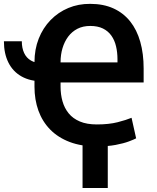

<svg xmlns="http://www.w3.org/2000/svg" viewBox="-26 -740 805 985"><path d="M-5.9 -528.3H85.9Q85.9 -493.7 97.7 -468.3Q109.4 -442.9 133.1 -429.2Q156.7 -415.5 192.4 -415.5V-322.8Q128.9 -322.8 84.5 -347.9Q40 -373 17.1 -419.2Q-5.9 -465.3 -5.9 -528.3ZM470.7 11.2Q391.6 11.2 331.8 -11.5Q272 -34.2 231.7 -75.2Q191.4 -116.2 171.1 -172.4Q150.9 -228.5 150.9 -295.4V-420.9Q150.9 -486.8 172.6 -541.7Q194.3 -596.7 233.4 -637Q272.5 -677.2 324.5 -699Q376.5 -720.7 437 -720.2Q504.4 -720.2 555.7 -697Q606.9 -673.8 641.6 -630.4Q676.3 -586.9 693.6 -525.6Q710.9 -464.4 710.9 -388.7V-316.9H246.6V-419.9H576.7V-435.5Q576.7 -471.2 569.3 -502.4Q562 -533.7 545.4 -557.1Q528.8 -580.6 502 -593.8Q475.1 -606.9 437 -606.9Q399.4 -606.9 371.1 -592.3Q342.8 -577.6 323.7 -552Q304.7 -526.4 294.7 -492.9Q284.7 -459.5 284.7 -420.9V-295.4Q284.7 -255.4 294.7 -220.2Q304.7 -185.1 326.4 -158.4Q348.1 -131.8 383.8 -116.7Q419.4 -101.6 470.7 -101.6Q532.7 -101.6 577.4 -113Q622.1 -124.5 648.9 -135.7L672.4 -30.3Q661.6 -24.4 635 -14.4Q608.4 -4.4 567.4 3.4Q526.4 11.2 470.7 11.2ZM526.9 -42.5V224.6H397.5V-42.5Z"/></svg>

Font: Roboto SemiBold
Style: Regular
Weight: 600
Designer: Christian Robertson
Foundry: Google
Version: Version 3.009; 2024